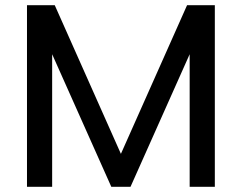

<svg xmlns="http://www.w3.org/2000/svg" viewBox="-20 -720 932 740"><path d="M84 -700H191L446 -127L701 -700H808V0H711V-511L483 0H409L181 -511V0H84Z"/></svg>

Font: AF Albert Sans Medium
Style: Regular
Weight: 500
Designer: Andreas Rasmussen
Foundry: a.Foundry
Version: Version 1.300;Glyphs 3.2 (3231)